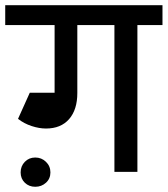

<svg xmlns="http://www.w3.org/2000/svg" viewBox="-55 -658 642 735"><path d="M567 -562H471V0H383V-562H241V-302Q241 -238 209.5 -202Q178 -166 121 -166Q95 -166 66 -175.5Q37 -185 14 -203L59 -303H154V-562H-35V-638H567ZM24 2Q24 -22 40 -38.5Q56 -55 80 -55Q104 -55 121 -38.5Q138 -22 138 2Q138 26 121 41.5Q104 57 80 57Q56 57 40 41.5Q24 26 24 2Z"/></svg>

Font: Akshar
Style: Regular
Weight: 400
Designer: Tall Chai
Foundry: Tall Chai
Version: Version 1.000